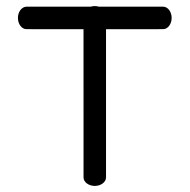

<svg xmlns="http://www.w3.org/2000/svg" viewBox="-20 -612 624 632"><path d="M67 -590C52 -589.6 39 -573.9 39 -553C39 -532.1 52 -516 67 -516C67.1 -515.9 156.1 -515.8 254.9 -515.9C254.8 -379.8 255 -28 255 -28C254.9 -13.2 271.1 0 292 0C312.9 0 329 -13 329 -28V-515.9C427.9 -515.9 517 -516 517 -516C531.8 -515.9 545 -532.1 545 -553C545 -573.9 532 -590 517 -590H305.5C301.4 -591.3 296.8 -592 292 -592C287.2 -592 282.6 -591.3 278.4 -590Z"/></svg>

Font: Hi.
Style: Regular
Weight: 400
Designer: Mew Too, Robert Jablonski
Foundry: Cannot Into Space Fonts
Version: Version 1.996